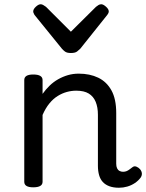

<svg xmlns="http://www.w3.org/2000/svg" viewBox="-20 -865 687 902"><path d="M539 17Q513 17 494 10Q475 3 463 -10Q451 -23 445.5 -42.5Q440 -62 440 -86V-326Q440 -361 429.5 -386.5Q419 -412 397 -425.5Q375 -439 338 -439Q316 -439 294 -433Q272 -427 251 -414Q230 -401 212 -379Q194 -357 180 -325V-11Q180 2 169 8.5Q158 15 136 15Q115 15 104.5 8.5Q94 2 94 -11V-489Q94 -502 104.5 -508.5Q115 -515 136 -515Q158 -515 169 -508.5Q180 -502 180 -489V-424Q195 -445 213 -462.5Q231 -480 253 -492.5Q275 -505 299 -512Q323 -519 350 -519Q402 -519 441.5 -500Q481 -481 503.5 -440.5Q526 -400 526 -334V-96Q526 -83 530 -74.5Q534 -66 541.5 -62Q549 -58 558 -58Q567 -58 574.5 -61Q582 -64 589 -69.5Q596 -75 603 -80Q611 -86 621 -82Q631 -78 638 -70Q646 -60 646.5 -50Q647 -40 641 -31Q630 -16 613.5 -5Q597 6 578 11.5Q559 17 539 17ZM456 -845Q465 -845 478 -833.5Q491 -822 491 -811Q491 -809 490 -805.5Q489 -802 484 -795L357 -636Q351 -630 342 -623Q333 -616 313 -616Q294 -616 285 -623Q276 -630 271 -636L142 -795Q138 -802 137 -805.5Q136 -809 136 -811Q136 -822 148.5 -833.5Q161 -845 171 -845Q177 -845 183 -841.5Q189 -838 196 -833L313 -716L431 -833Q437 -838 443 -841.5Q449 -845 456 -845Z"/></svg>

Font: Playwrite ES Deco
Style: Regular
Weight: 400
Designer: Veronika Burian, José Scaglione
Foundry: TypeTogether
Version: Version 1.002